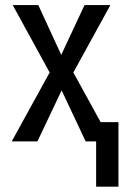

<svg xmlns="http://www.w3.org/2000/svg" viewBox="-20 -548 505 744"><path d="M217.3 -335.4 128.4 -528.3H29.3L172.4 -267.1L25.4 0H125L218.8 -197.8L312 0H411.1L264.2 -267.1L407.7 -528.3H307.6ZM439 175.3V-74.7H352.5V175.3Z"/></svg>

Font: Roboto Condensed
Style: Regular
Weight: 400
Designer: Google
Version: Version 2.134; 2016